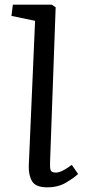

<svg xmlns="http://www.w3.org/2000/svg" viewBox="-20 -787 380 821"><path d="M130 -698 29 -719 35 -767H201L218 -756L194 -92Q193 -70 196.5 -59.5Q200 -49 219 -49Q243 -49 287 -82L314 -43Q297 -27 263 -6.5Q229 14 182 14Q133 14 117.5 -11.5Q102 -37 103 -77Z"/></svg>

Font: Literata 7pt
Style: Italic
Weight: 400
Italic angle: -2°
Designer: Latin by Veronika Burian and Jose Scaglione. Greek by Irene Vlachou. Cyrillic by Vera Evstafieva
Foundry: TypeTogether
Version: Version 3.002